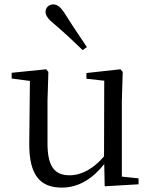

<svg xmlns="http://www.w3.org/2000/svg" viewBox="-20 -838 693 873"><path d="M375 -624C343 -672 310 -720 277 -773C256 -806 241 -818 222 -818C204 -818 187 -805 187 -784C187 -766 201 -749 232 -724C275 -687 316 -649 356 -610ZM456 9 610 0V-27L534 -35V-380L538 -511L528 -523L373 -506V-480L454 -471L453 -127C407 -73 353 -41 296 -41C231 -41 196 -78 196 -185V-380L200 -511L190 -523L33 -507V-481L116 -470L113 -186C112 -37 166 15 261 15C340 15 403 -28 454 -92Z"/></svg>

Font: Source Han Serif KR
Style: Regular
Weight: 400
Designer: Ryoko NISHIZUKA 西塚涼子 (kana & ideographs); Frank Grießhammer (Latin, Greek & Cyrillic); Wenlong ZHANG 张文龙 (bopomofo); San
Foundry: Adobe
Version: Version 2.001;hotconv 1.1.0;makeotfexe 2.6.0